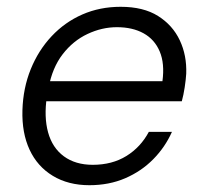

<svg xmlns="http://www.w3.org/2000/svg" viewBox="-20 -533 602 565"><path d="M243 12Q181 12 135.5 -15.5Q90 -43 67 -92.5Q44 -142 46 -209Q48 -274 70.5 -329.5Q93 -385 132 -426.5Q171 -468 222.5 -490.5Q274 -513 335 -513Q402 -513 445 -486Q488 -459 509 -414.5Q530 -370 528 -316Q527 -299 523.5 -276Q520 -253 515 -235H101L111 -294H458Q465 -346 450 -381.5Q435 -417 402.5 -435Q370 -453 324 -453Q280 -453 237.5 -433Q195 -413 164.5 -373.5Q134 -334 123 -275L118 -249Q109 -189 121.5 -143.5Q134 -98 168 -73Q202 -48 253 -48Q310 -48 352 -74Q394 -100 418 -145H486Q466 -100 431 -64.5Q396 -29 348.5 -8.5Q301 12 243 12Z"/></svg>

Font: DM Sans 17pt Light
Style: Italic
Weight: 300
Italic angle: -10°
Version: Version 4.004;gftools[0.9.30]